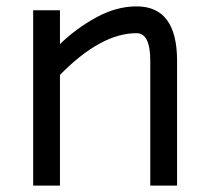

<svg xmlns="http://www.w3.org/2000/svg" viewBox="-20 -582 644 602"><path d="M168 0H84V-549.8H168V-443.8Q220.2 -494.1 283 -528.1Q345.7 -562 408.2 -562Q535.2 -562 535.2 -391.1V0H451.2V-391.1Q451.2 -478 408.2 -478Q296.4 -478 168 -347.2Z"/></svg>

Font: Junction Regular
Style: Regular
Weight: 500
Designer: Caroline Hadilaksono
Foundry: Caroline Hadilaksono
Version: Version 1.056